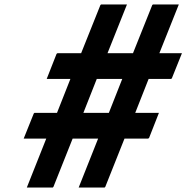

<svg xmlns="http://www.w3.org/2000/svg" viewBox="-20 -842 834 859"><path d="M467 -337H353L413 -489H527ZM305 -222H419L332 -3H448L451 -6L537 -222H643L647 -225L691 -337H585L645 -489H746L749 -492L794 -604H693L780 -822H664L661 -819L575 -604H461L548 -822H432L429 -819L343 -604H237L233 -601L189 -489H295L235 -337H134L131 -334L86 -222H187L100 -3H216L219 -6Z"/></svg>

Font: Hussar Woodtype
Style: SeBdObl
Weight: 900
Foundry: Cannot Into Space Fonts
Version: Version 1.07